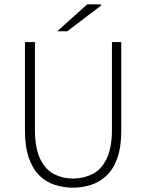

<svg xmlns="http://www.w3.org/2000/svg" viewBox="-20 -853 674 885"><path d="M316 12Q274 12 234 -0.5Q194 -13 163 -42.5Q132 -72 113.5 -123.5Q95 -175 95 -252V-659H141V-257Q141 -170 165.5 -120Q190 -70 230 -50Q270 -30 316 -30Q364 -30 405 -50Q446 -70 471 -120Q496 -170 496 -257V-659H539V-252Q539 -175 520.5 -123.5Q502 -72 470 -42.5Q438 -13 398.5 -0.5Q359 12 316 12ZM244 -709 382 -833H444L447 -828L290 -709Z"/></svg>

Font: Source Sans 3 ExtraLight Light
Style: Regular
Weight: 300
Version: Version 3.052;hotconv 1.1.0;makeotfexe 2.6.0